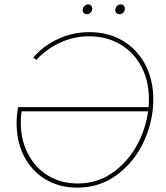

<svg xmlns="http://www.w3.org/2000/svg" viewBox="-20 -853 758 878"><path d="M669 -363 666 -344H73L68 -363ZM74 -363 81 -360Q75 -326 75 -293Q75 -214 107.5 -150.5Q140 -87 199 -50.5Q258 -14 336 -14Q431 -14 505 -70.5Q579 -127 620 -216Q661 -305 661 -400Q661 -482 627 -547.5Q593 -613 530.5 -650Q468 -687 387 -687Q319 -687 257 -659Q195 -631 146 -579L132 -590Q180 -645 247 -675.5Q314 -706 389 -706Q475 -706 541.5 -666.5Q608 -627 644.5 -557Q681 -487 681 -399Q681 -299 637.5 -205.5Q594 -112 515 -53.5Q436 5 334 5Q250 5 187 -33.5Q124 -72 90 -138.5Q56 -205 56 -289Q56 -328 63 -363ZM358 -807Q358 -817 365.5 -825Q373 -833 383 -833Q392 -833 397 -827Q402 -821 402 -813Q402 -803 394.5 -795.5Q387 -788 378 -788Q369 -788 363.5 -793.5Q358 -799 358 -807ZM507 -807Q507 -817 514.5 -825Q522 -833 532 -833Q541 -833 546 -827Q551 -821 551 -813Q551 -803 543.5 -795.5Q536 -788 527 -788Q518 -788 512.5 -793.5Q507 -799 507 -807Z"/></svg>

Font: Fixel Italic Variable Display Thin
Style: Italic
Weight: 100
Italic angle: -10°
Designer: AlfaBravo + MacPaw
Foundry: Kyrylo Tkachov, Marchela Mozhyna, Serhii Makarenko, Maria Weinstein, Zakhar Kryvoshyya
Version: Version 1.210;Glyphs 3.2 (3217)